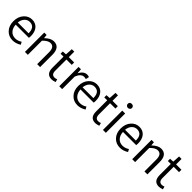

<svg xmlns="http://www.w3.org/2000/svg" viewBox="356 -2274 3794 3794"><g transform="rotate(45 2253.0 -377.0)"><path d="M128 -62Q53 -140 53 -269Q53 -396 127 -478Q197 -554 294 -554Q395 -554 451 -486Q507 -419 507 -301Q507 -269 503 -252H134Q138 -162 188 -107Q238 -52 319 -52Q391 -52 456 -96L486 -42Q400 13 309 13Q199 13 128 -62ZM435 -311Q435 -488 295 -488Q233 -488 188 -442Q141 -393 133 -311Z M644 -540H710L718 -461H721Q816 -554 903 -554Q1068 -554 1068 -343V0H986V-333Q986 -483 879 -483Q810 -483 725 -395V0H644Z M1249 -163V-473H1167V-535L1252 -540L1261 -693H1330V-540H1479V-473H1330V-160Q1330 -54 1415 -54Q1442 -54 1478 -68L1494 -7Q1434 13 1398 13Q1249 13 1249 -163Z M1603 -540H1669L1677 -441H1680Q1741 -554 1833 -554Q1866 -554 1890 -542L1874 -471Q1847 -480 1823 -480Q1734 -480 1684 -352V0H1603Z M1939 -62Q1864 -140 1864 -269Q1864 -396 1938 -478Q2008 -554 2105 -554Q2206 -554 2262 -486Q2318 -419 2318 -301Q2318 -269 2314 -252H1945Q1949 -162 1999 -107Q2049 -52 2130 -52Q2202 -52 2267 -96L2297 -42Q2211 13 2120 13Q2010 13 1939 -62ZM2246 -311Q2246 -488 2106 -488Q2044 -488 1999 -442Q1952 -393 1944 -311Z M2470 -163V-473H2388V-535L2473 -540L2482 -693H2551V-540H2700V-473H2551V-160Q2551 -54 2636 -54Q2663 -54 2699 -68L2715 -7Q2655 13 2619 13Q2470 13 2470 -163Z M2824 -540H2905V0H2824ZM2823 -672Q2806 -687 2806 -711Q2806 -767 2865 -767Q2890 -767 2907 -752Q2924 -736 2924 -711Q2924 -687 2907 -672Q2889 -656 2865 -656Q2839 -656 2823 -672Z M3126 -62Q3051 -140 3051 -269Q3051 -396 3125 -478Q3195 -554 3292 -554Q3393 -554 3449 -486Q3505 -419 3505 -301Q3505 -269 3501 -252H3132Q3136 -162 3186 -107Q3236 -52 3317 -52Q3389 -52 3454 -96L3484 -42Q3398 13 3307 13Q3197 13 3126 -62ZM3433 -311Q3433 -488 3293 -488Q3231 -488 3186 -442Q3139 -393 3131 -311Z M3642 -540H3708L3716 -461H3719Q3814 -554 3901 -554Q4066 -554 4066 -343V0H3984V-333Q3984 -483 3877 -483Q3808 -483 3723 -395V0H3642Z M4247 -163V-473H4165V-535L4250 -540L4259 -693H4328V-540H4477V-473H4328V-160Q4328 -54 4413 -54Q4440 -54 4476 -68L4492 -7Q4432 13 4396 13Q4247 13 4247 -163Z"/></g></svg>

Font: KaiGen Gothic SC Normal
Style: Regular
Weight: 300
Designer: Ryoko NISHIZUKA Ë•øÂ°öÊ∂ºÂ≠ê (kana & ideographs); Paul D. Hunt (Latin, Greek & Cyrillic); Wenlong ZHANG Âº†ÊñáÈæô (bopom
Version: Version 1.001 October 10, 2014